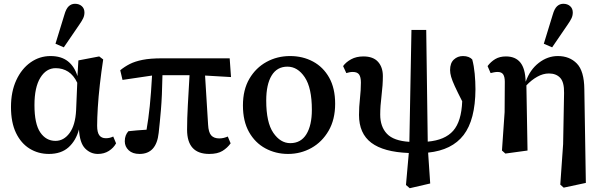

<svg xmlns="http://www.w3.org/2000/svg" viewBox="-20 -799 3181 1014"><path d="M162 -244Q162 -145 192.5 -100Q223 -55 273 -55Q317 -55 347.5 -96.5Q378 -138 382 -217L388 -362Q369 -402 340 -420.5Q311 -439 274 -439Q224 -439 193 -388.5Q162 -338 162 -244ZM238 14Q182 14 136.5 -14Q91 -42 64.5 -97Q38 -152 38 -234Q38 -315 66 -375.5Q94 -436 141.5 -469.5Q189 -503 247 -503Q304 -503 339 -475Q374 -447 389 -397L394 -480L504 -501L525 -485Q515 -420 507.5 -354Q500 -288 496.5 -231Q493 -174 493 -135Q493 -100 504.5 -84.5Q516 -69 539 -69Q551 -69 560.5 -71.5Q570 -74 578 -78L593 -42Q580 -18 555 -2Q530 14 497 14Q458 14 429.5 -15Q401 -44 397 -116V-115Q381 -56 342 -21Q303 14 238 14ZM273 -568 320 -721Q329 -753 343 -766Q357 -779 376 -779Q398 -779 412 -766.5Q426 -754 426 -733Q426 -717 419.5 -703Q413 -689 399 -669L317 -549Z M627 -377 615 -428Q638 -447 665.5 -461Q693 -475 733.5 -483Q774 -491 836 -491H1193L1200 -392L1063 -400L1079 -141Q1081 -100 1095.5 -84Q1110 -68 1138 -68Q1151 -68 1162.5 -71Q1174 -74 1183 -78L1198 -42Q1181 -18 1155 -2Q1129 14 1085 14Q968 14 968 -114Q968 -171 972 -243.5Q976 -316 981 -402H838Q836 -290 830 -220Q824 -150 818 -97Q806 14 717 14Q680 14 659.5 -5.5Q639 -25 639 -53Q639 -70 644 -83Q649 -96 658 -106Q679 -108 704 -110.5Q729 -113 754 -114Q764 -171 771 -239Q778 -307 783 -400Z M1501 14Q1436 14 1381.5 -15.5Q1327 -45 1295 -102Q1263 -159 1263 -242Q1263 -325 1297 -383Q1331 -441 1387.5 -472Q1444 -503 1512 -503Q1579 -503 1633 -474Q1687 -445 1718.5 -389Q1750 -333 1750 -251Q1750 -168 1715.5 -108.5Q1681 -49 1624.5 -17.5Q1568 14 1501 14ZM1513 -43Q1569 -43 1598 -90Q1627 -137 1627 -219Q1627 -335 1589.5 -391Q1552 -447 1498 -447Q1443 -447 1414.5 -400Q1386 -353 1386 -268Q1386 -152 1423.5 -97.5Q1461 -43 1513 -43Z M2144 195 2124 178 2139 9Q2006 4 1941 -45Q1876 -94 1876 -192Q1876 -234 1881 -278.5Q1886 -323 1886 -363Q1886 -392 1876.5 -405.5Q1867 -419 1843 -419Q1833 -419 1824.5 -417Q1816 -415 1809 -413L1792 -450Q1807 -471 1834.5 -486Q1862 -501 1899 -501Q1951 -501 1976.5 -472.5Q2002 -444 2002 -397Q2002 -350 1995 -294Q1988 -238 1988 -194Q1988 -130 2023.5 -92.5Q2059 -55 2142 -50L2153 -641H2231L2239 -51Q2330 -59 2373.5 -108.5Q2417 -158 2421 -264Q2396 -313 2382 -343.5Q2368 -374 2362.5 -393.5Q2357 -413 2357 -429Q2357 -466 2377 -484.5Q2397 -503 2425 -503Q2442 -503 2454.5 -498Q2467 -493 2474 -485Q2483 -452 2487 -410Q2491 -368 2491 -327Q2490 -166 2428.5 -86Q2367 -6 2241 7L2252 170Z M2939 176 2954 -38 2959 -308Q2960 -365 2938.5 -388Q2917 -411 2879 -411Q2848 -411 2817 -393.5Q2786 -376 2760 -348L2766 -4L2649 12L2631 -4L2645 -207L2646 -367Q2646 -393 2637.5 -406Q2629 -419 2608 -419Q2598 -419 2588.5 -417Q2579 -415 2571 -413L2555 -450Q2572 -473 2595.5 -487Q2619 -501 2652 -501Q2702 -501 2728 -469Q2754 -437 2756 -369H2757Q2779 -431 2825.5 -467Q2872 -503 2926 -503Q2988 -503 3026.5 -463.5Q3065 -424 3066 -328L3074 167L2957 192ZM2852 -568 2899 -721Q2908 -753 2922 -766Q2936 -779 2955 -779Q2977 -779 2991 -766.5Q3005 -754 3005 -733Q3005 -717 2998.5 -703Q2992 -689 2978 -669L2896 -549Z"/></svg>

Font: Source Serif 4 SmText Semibold
Style: Regular
Weight: 600
Designer: Frank Grießhammer
Foundry: Adobe
Version: Version 4.005;hotconv 1.1.0;makeotfexe 2.6.0